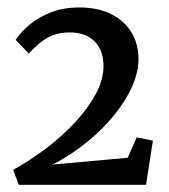

<svg xmlns="http://www.w3.org/2000/svg" viewBox="-20 -923 459 520"><path d="M15.8 -463.2Q61.5 -488.2 105 -521.2Q148.5 -554.1 183.6 -592Q218.6 -629.8 239.5 -668.7Q260.3 -707.5 260.3 -744.3Q260.3 -786.9 235.9 -811.1Q211.6 -835.2 169.1 -835.2Q139.9 -835.2 118.8 -825.7Q97.8 -816.2 83.2 -802.8Q68.6 -789.4 58 -778L22.4 -815.1Q37 -837.1 61.3 -857.1Q85.5 -877.1 119.1 -890Q152.6 -902.8 195.2 -902.8Q245.3 -902.8 281.2 -884.7Q317 -866.7 336.1 -835.2Q355.1 -803.7 355.1 -763.4Q355.1 -726.6 337.1 -687Q319 -647.4 287.1 -608.6Q255.1 -569.8 213.1 -536.2Q171.1 -502.5 122.9 -477.4L325.8 -495.7L350.3 -551L394.1 -542.1L375.5 -422.5H30.7Z"/></svg>

Font: Merriweather 7pt Light
Style: Regular
Weight: 300
Designer: Eben Sorkin
Foundry: Eben Sorkin
Version: Version 2.200;gftools[0.9.31]